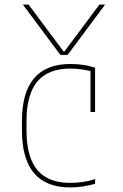

<svg xmlns="http://www.w3.org/2000/svg" viewBox="-20 -810 540 840"><path d="M80 -790H105L258 -585H262L415 -790H440L276 -570H244ZM287 10Q76 10 76 -240V-280Q76 -530 288 -530Q348 -530 396 -514V-320H376V-508L381 -498Q361 -503 336.5 -506.5Q312 -510 288 -510Q191 -510 143.5 -453.5Q96 -397 96 -280V-240Q96 -162 117 -111Q138 -60 180.5 -35Q223 -10 287 -10Q315 -10 343 -14Q371 -18 396 -27V-6Q371 1 343.5 5.5Q316 10 287 10Z"/></svg>

Font: M PLUS Code Latin Thin
Style: Regular
Weight: 250
Designer: Coji Morishita
Foundry: UNDERFOREST DESIGN
Version: Version 1.002; ttfautohint (v1.8.3)